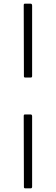

<svg xmlns="http://www.w3.org/2000/svg" viewBox="-20 -867 306 1052"><path d="M119 -442H148C153.3 -442 156 -444.7 156 -450V-836C156 -843.3 153 -847 147 -847H117C112.3 -847 110 -844.3 110 -839L111 -449C111 -444.3 113.7 -442 119 -442ZM119 165H148C153.3 165 156 162 156 156V-230C156 -236.7 153 -240 147 -240H117C112.3 -240 110 -237.3 110 -232L111 158C111 162.7 113.7 165 119 165Z"/></svg>

Font: Libre Franklin ExtraLight
Style: Regular
Weight: 275
Designer: Pablo Impallari, Rodrigo Fuenzalida
Foundry: Impallari Type
Version: Version 1.002; ttfautohint (v1.5)